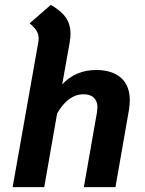

<svg xmlns="http://www.w3.org/2000/svg" viewBox="-20 -770 596 790"><path d="M514 -358Q514 -340 511 -320L455 0H325L379 -308Q381 -322 381 -328Q381 -353 366.5 -367.5Q352 -382 324 -382Q260 -382 215 -303L162 0H32L137 -593Q139 -605 139 -611Q139 -629 130.5 -643Q122 -657 102 -674L189 -750Q232 -725 251 -697.5Q270 -670 270 -632Q270 -615 267 -597L236 -423Q292 -482 375 -482Q441 -482 477.5 -450Q514 -418 514 -358Z"/></svg>

Font: KoHo
Style: Bold Italic
Weight: 700
Italic angle: -10°
Version: Version 1.000; ttfautohint (v1.6)